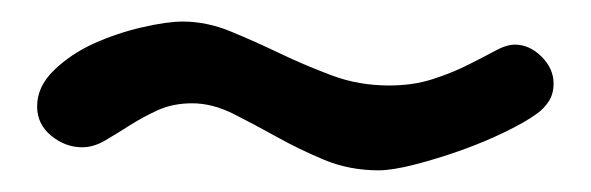

<svg xmlns="http://www.w3.org/2000/svg" viewBox="-20 -358 551 179"><path d="M496.1 -280.3Q496.1 -270.5 491.7 -263.7Q487.3 -256.8 480.5 -252Q469.7 -244.1 450.7 -234.9Q431.6 -225.6 409.7 -217.8Q387.7 -210 366.7 -204.6Q345.7 -199.2 333 -199.2Q305.7 -199.2 282.2 -209Q258.8 -218.8 237.8 -230.5Q216.8 -242.2 197.3 -252Q177.7 -261.7 159.2 -261.7Q141.6 -261.7 127.4 -255.4Q113.3 -249 101.1 -241.2Q88.9 -233.4 78.1 -227.1Q67.4 -220.7 56.6 -220.7Q41 -220.7 27.8 -231.4Q14.6 -242.2 14.6 -258.8Q14.6 -277.3 30.3 -292.5Q45.9 -307.6 67.4 -317.4Q88.9 -327.1 112.3 -332.5Q135.7 -337.9 150.4 -337.9Q172.9 -337.9 195.3 -328.6Q217.8 -319.3 241.2 -308.1Q264.6 -296.9 289.6 -287.6Q314.5 -278.3 342.8 -278.3Q365.2 -278.3 383.3 -284.2Q401.4 -290 416 -297.4Q430.7 -304.7 441.4 -310.5Q452.1 -316.4 460 -316.4Q473.6 -316.4 484.9 -305.2Q496.1 -293.9 496.1 -280.3Z"/></svg>

Font: Chewy
Style: Regular
Weight: 400
Version: Version 1.001